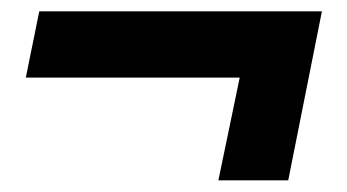

<svg xmlns="http://www.w3.org/2000/svg" viewBox="-20 -384 604 334"><path d="M397 -249H24.9L48.3 -364.3H540L481.4 -70.3H359.9Z"/></svg>

Font: Reddit Sans Chocolate
Style: Bold Italic
Weight: 700
Italic angle: -11.25°
Designer: Stephen Hutchings
Version: Version 1.013